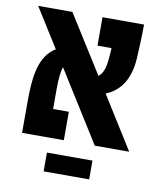

<svg xmlns="http://www.w3.org/2000/svg" viewBox="-83 -654 752 880"><g transform="rotate(10 293.0 -214.5)"><path d="M390.1 0H550.3L397.5 -244.1C460.4 -269 504.4 -324.7 510.7 -428.2C513.2 -469.2 516.1 -534.2 516.1 -585.9H322.8V-453.6H388.2C387.7 -443.8 386.7 -434.1 386.2 -424.3C382.8 -369.1 375 -335.4 351.1 -317.9L182.6 -585.9H23.4L137.7 -403.8C63.5 -359.9 51.8 -262.2 51.8 -144.5V0H246.1V-132.3H172.9V-224.1C172.9 -274.9 176.8 -307.6 184.1 -329.1ZM391.6 69.3H179.7V156.7H391.6Z"/></g></svg>

Font: Cascadia Code
Style: Bold
Weight: 700
Monospace: yes
Designer: Aaron Bell
Foundry: Saja Typeworks
Version: Version 2404.023